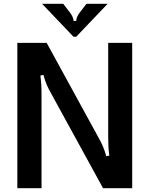

<svg xmlns="http://www.w3.org/2000/svg" viewBox="-20 -988 786 1008"><path d="M71 0V-763H225L497 -266Q511 -241 519.5 -221.5Q528 -202 538 -168L554 -171Q548 -213 548 -265V-763H674V0H521L247 -500Q234 -523 225.5 -542.5Q217 -562 208 -595L192 -591Q198 -549 198 -498V0ZM366 -795 201 -968H312L339 -933Q366 -901 366 -878H380Q380 -901 407 -933L434 -968H545L380 -795Z"/></svg>

Font: Open Sauce Sans SemiBold
Style: Regular
Weight: 600
Designer: Alfredo Marco Pradil
Foundry: Creative Sauce Fz LLC
Version: Version 1.477